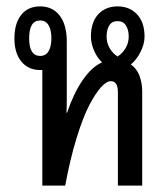

<svg xmlns="http://www.w3.org/2000/svg" viewBox="-20 -578 522 598"><path d="M188 -270Q188 -242.2 187 -227.1H189Q208.5 -285.6 236.6 -327.1Q264.6 -368.7 297.9 -383.8Q282.7 -397.9 272.9 -420.4Q263.2 -442.9 263.2 -463.9Q263.2 -508.8 285.9 -533.4Q308.6 -558.1 346.2 -558.1Q383.8 -558.1 407 -533.2Q430.2 -508.3 430.2 -463.9Q430.2 -440.9 417.7 -416.3Q405.3 -391.6 387.2 -377Q405.3 -365.7 414.1 -342.8Q422.9 -319.8 422.9 -293.9V0H347.2V-291Q347.2 -325.2 325.2 -325.2Q311.5 -325.2 294.2 -305.9Q276.9 -286.6 257.6 -249.5Q238.3 -212.4 218.3 -147.2Q198.2 -82 183.1 0H111.8V-359.9H105Q68.4 -359.9 46.6 -386.2Q24.9 -412.6 24.9 -458Q24.9 -504.9 45.9 -531.5Q66.9 -558.1 105 -558.1Q144 -558.1 166 -529.3Q188 -500.5 188 -448.2ZM105 -403.8Q122.6 -403.8 131.3 -418.5Q140.1 -433.1 140.1 -459Q140.1 -484.4 131.3 -499.3Q122.6 -514.2 105 -514.2Q70.8 -514.2 70.8 -459Q70.8 -403.8 105 -403.8ZM312 -463.9Q312 -444.8 321.3 -428.5Q330.6 -412.1 346.2 -401.9Q361.8 -412.1 371.3 -428.5Q380.9 -444.8 380.9 -463.9Q380.9 -484.9 372.3 -498.5Q363.8 -512.2 346.2 -512.2Q328.6 -512.2 320.3 -498.8Q312 -485.4 312 -463.9Z"/></svg>

Font: Noto Sans Thai Looped ExtraCond
Style: Regular
Weight: 400
Width: 2
Designer: Sasikarn Vongin, Ben Mitchell
Foundry: The Fontpad Ltd
Version: Version 1.00